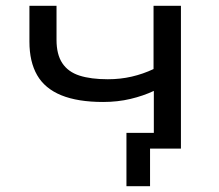

<svg xmlns="http://www.w3.org/2000/svg" viewBox="-20 -510 753 659"><path d="M495 129H414V-54H575V0H495ZM508 0V-198Q472 -181 428 -170.5Q384 -160 334 -160Q247 -160 190.5 -183Q134 -206 107.5 -252Q81 -298 81 -367V-490H174V-373Q174 -323 194 -293Q214 -263 253 -250.5Q292 -238 350 -238Q393 -238 432 -247Q471 -256 507 -273V-490H601V0Z"/></svg>

Font: Nunito Sans 10pt Expanded
Style: Regular
Weight: 400
Width: 7
Designer: Vernon Adams
Foundry: Vernon Adams
Version: Version 3.101;gftools[0.9.27]